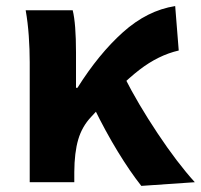

<svg xmlns="http://www.w3.org/2000/svg" viewBox="-20 -596 657 628"><path d="M64 -562.4H217.8Q228.6 -518.6 228.6 -424.2V-308.8H233.4Q303 -419.6 382.3 -490.7Q461.6 -561.8 553 -576.2L564.6 -430.8Q498.2 -415.6 435.7 -367.4Q373.2 -319.2 278.4 -214Q248.4 -182.4 235.9 -139.8Q223.4 -97.2 223 -33.2V0H77.2V-392.6Q77.2 -434.6 74.1 -478.7Q71 -522.8 64 -562.4ZM287.4 -243.2 387.4 -343Q430.8 -257.2 495 -160.6Q559.2 -64 617.2 0L442.2 12Q405.2 -34.8 365.2 -100.3Q325.2 -165.8 287.4 -243.2Z"/></svg>

Font: 寒蝉端黑体 Light
Style: Regular
Weight: 300
Designer: ChillDuanSans {Warren2060}; 
Source Han Sans {Ryoko NISHIZUKA 西塚涼子 (kana, bopomofo & ideographs); Paul D. Hunt (Latin, G
Foundry: ChillType&Adobe
Version: Version 1.300;Glyphs 3.3 (3306)